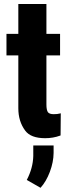

<svg xmlns="http://www.w3.org/2000/svg" viewBox="-20 -668 342 941"><path d="M207.5 -502H271.5H274.4V-498.5V-399.9V-396.5H271.5H207.5V-156.2Q207.5 -128.9 214.8 -118.2Q222.2 -108.4 243.2 -108.4Q243.2 -108.4 243.7 -108.4Q261.7 -108.4 273.9 -111.8L277.8 -112.8V-108.4L276.9 -6.3V-4.4L274.9 -3.4Q240.7 9.3 201.2 9.3Q130.9 9.3 103.5 -27.8Q69.8 -73.2 69.8 -137.2V-396.5H14.6H11.7V-399.9V-498.5V-502H14.6H69.8V-648.4H207.5ZM178.7 252.4 111.3 213.9Q141.6 155.8 143.1 96.7V44.9H242.7V82Q242.2 126.5 224.4 174.1Q206.5 221.7 178.7 252.4Z"/></svg>

Font: MAUL Condensed Bold
Style: Condensed Bold
Weight: 700
Designer: MAUL
Version: Version 1.0; 2020; ttfautohint (v1.8.3)